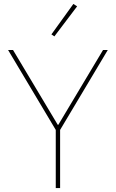

<svg xmlns="http://www.w3.org/2000/svg" viewBox="-20 -951 586 971"><path d="M262 0V-294L21 -698H46L272 -320H275L501 -698H525L284 -294V0ZM255 -767 240 -777 351 -931 370 -919Z"/></svg>

Font: IBM Plex Sans Arabic Thin
Style: Regular
Weight: 100
Designer: Mike Abbink, Paul van der Laan, Pieter van Rosmalen, Wael Morcos, Khajak Apelian
Foundry: Bold Monday
Version: Version 1.101